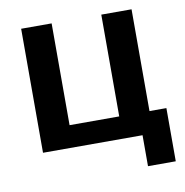

<svg xmlns="http://www.w3.org/2000/svg" viewBox="-74 -583 752 781"><g transform="rotate(-10 302.0 -192.0)"><path d="M64 0V-512.2H189.9V-91.8H395V-512.2H520V-91.8H589.8V127.9H475.1V0Z"/></g></svg>

Font: Clear Sans
Style: Bold
Weight: 700
Foundry: Intel Corporation
Version: Version 1.00